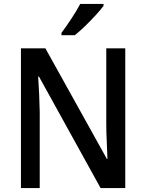

<svg xmlns="http://www.w3.org/2000/svg" viewBox="-20 -961 746 981"><path d="M620 0H494L179 -570H175Q178 -527 180 -480.5Q182 -434 183 -388V0H87V-714H212L526 -149H529Q528 -188 525.5 -236Q523 -284 523 -327V-714H620ZM509 -931Q495 -912 469 -883.5Q443 -855 414 -827Q385 -799 362 -781H294V-793Q318 -825 345 -866Q372 -907 390 -941H509Z"/></svg>

Font: Noto Sans Kannada SemiCondensed Medium
Style: Regular
Weight: 500
Width: 4
Designer: Jelle Bosma - Monotype Design Team
Foundry: Monotype Imaging Inc.
Version: Version 2.005; ttfautohint (v1.8.4.7-5d5b)